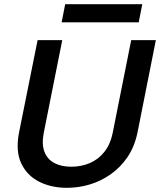

<svg xmlns="http://www.w3.org/2000/svg" viewBox="-20 -892 766 919"><path d="M160 -700H278L189 -254Q179 -201 193 -165Q207 -129 240.5 -111.5Q274 -94 321 -94Q369 -94 410 -111.5Q451 -129 479.5 -165Q508 -201 519 -254L608 -700H726L638 -257Q624 -190 590.5 -140.5Q557 -91 510 -58Q463 -25 409.5 -9Q356 7 300 7Q226 7 168 -22Q110 -51 82 -109.5Q54 -168 71 -257ZM292 -872H661L644 -785H275Z"/></svg>

Font: Albert Sans SemiBold
Style: Italic
Weight: 600
Italic angle: -11.25°
Designer: Andreas Rasmussen
Foundry: a.Foundry
Version: Version 1.025